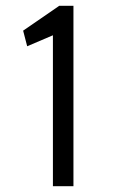

<svg xmlns="http://www.w3.org/2000/svg" viewBox="-20 -644 415 664"><path d="M163 0V-522L74 -484L60 -538L185 -624H234V0Z"/></svg>

Font: Inconsolata Condensed Medium
Style: Regular
Weight: 500
Width: 3
Monospace: yes
Designer: Raph Levien, Cyreal, Brenton Simpson
Foundry: Raph Levien, Cyreal, Google
Version: Version 3.100; ttfautohint (v1.8.4.7-5d5b)